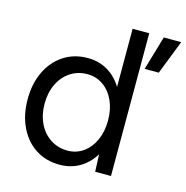

<svg xmlns="http://www.w3.org/2000/svg" viewBox="-108 -824 910 938"><g transform="rotate(15 347.5 -355.0)"><path d="M448.4 -96.2V-722H532.4V0H452.4ZM42 -257.4Q42 -336.8 71.4 -397.8Q100.8 -458.8 153.4 -493.1Q206 -527.4 274.6 -527.4Q338.8 -527.4 387.9 -493.2Q437 -459 463.9 -398.1Q490.8 -337.2 490.8 -257.4Q490.8 -178.4 463.9 -117Q437 -55.6 387.9 -21.8Q338.8 12 274.6 12Q206 12 153.4 -21.9Q100.8 -55.8 71.4 -117.2Q42 -178.6 42 -257.4ZM448.4 -257.4Q448.4 -313.8 428.5 -357.7Q408.6 -401.6 373.2 -426.2Q337.8 -450.8 293.2 -450.8Q245.6 -450.8 207.8 -426.2Q170 -401.6 148.8 -357.7Q127.6 -313.8 127.6 -257.4Q127.6 -201.8 148.9 -157.9Q170.2 -114 208.4 -89.3Q246.6 -64.6 294.2 -64.6Q338.6 -64.6 373.6 -89.3Q408.6 -114 428.5 -157.9Q448.4 -201.8 448.4 -257.4ZM606.4 -720.4H694.6L627.2 -548H555.8Z"/></g></svg>

Font: 寒蝉端黑体 Light
Style: Regular
Weight: 300
Designer: ChillDuanSans {Warren2060}; 
Source Han Sans {Ryoko NISHIZUKA 西塚涼子 (kana, bopomofo & ideographs); Paul D. Hunt (Latin, G
Foundry: ChillType&Adobe
Version: Version 1.300;Glyphs 3.3 (3306)